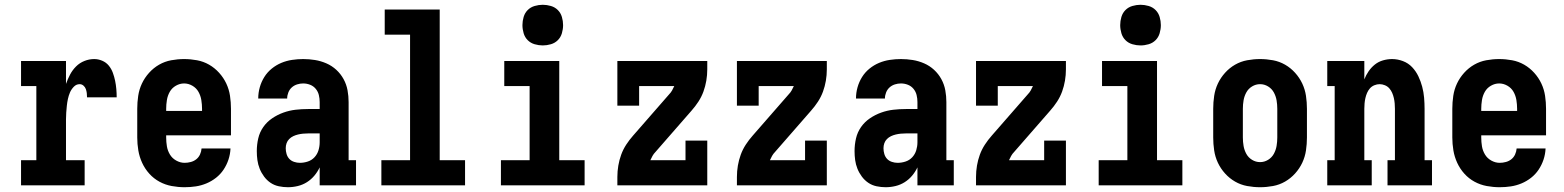

<svg xmlns="http://www.w3.org/2000/svg" viewBox="-20 -775 6540 803"><path d="M68 0V-105H132V-415H68V-520H256V-424Q263 -444 273 -463Q283 -482 298 -497Q313 -512 333 -520Q353 -528 374 -528Q391 -528 407.5 -521Q424 -514 435 -500.5Q446 -487 452 -470.5Q458 -454 461.5 -437Q465 -420 466.5 -402.5Q468 -385 468 -368H344Q344 -377 343 -385.5Q342 -394 339 -402.5Q336 -411 329 -417Q322 -423 313 -423Q299 -423 288.5 -412Q278 -401 272.5 -388Q267 -375 264 -361Q261 -347 259.5 -332.5Q258 -318 257 -304Q256 -290 256 -276V-105H334V0Z M752 8Q725 8 698 3Q671 -2 647 -15Q623 -28 604.5 -48.5Q586 -69 574.5 -94Q563 -119 558.5 -146Q554 -173 554 -200V-320Q554 -347 558 -374Q562 -401 573.5 -425.5Q585 -450 603.5 -470.5Q622 -491 645.5 -504.5Q669 -518 696 -523Q723 -528 750 -528Q777 -528 804 -523Q831 -518 854.5 -504.5Q878 -491 896.5 -470.5Q915 -450 926.5 -425.5Q938 -401 942 -374Q946 -347 946 -320V-209H675V-200Q675 -181 678 -163Q681 -145 690.5 -129Q700 -113 717 -103.5Q734 -94 752 -94Q765 -94 778 -97.5Q791 -101 801 -109Q811 -117 816.5 -129Q822 -141 823 -154H944Q943 -130 935.5 -107.5Q928 -85 915 -65.5Q902 -46 883.5 -31.5Q865 -17 843.5 -8Q822 1 799 4.5Q776 8 752 8ZM675 -311H825V-320Q825 -338 822 -356.5Q819 -375 810 -391Q801 -407 784.5 -416.5Q768 -426 750 -426Q732 -426 715.5 -416.5Q699 -407 690 -391Q681 -375 678 -356.5Q675 -338 675 -320Z M1184 8Q1165 8 1146 4Q1127 0 1111.5 -10.5Q1096 -21 1084.5 -36.5Q1073 -52 1066 -69.5Q1059 -87 1056.5 -105.5Q1054 -124 1054 -143Q1054 -170 1060 -196Q1066 -222 1081 -243.5Q1096 -265 1118 -280Q1140 -295 1165 -304Q1190 -313 1216 -316Q1242 -319 1269 -319H1317V-348Q1317 -363 1313.5 -377.5Q1310 -392 1300.5 -403.5Q1291 -415 1277 -420.5Q1263 -426 1248 -426Q1235 -426 1222.5 -422Q1210 -418 1200.5 -409.5Q1191 -401 1186 -388.5Q1181 -376 1181 -363H1060Q1060 -387 1066.5 -410Q1073 -433 1085.5 -453Q1098 -473 1116.5 -488Q1135 -503 1156.5 -512Q1178 -521 1201.5 -524.5Q1225 -528 1248 -528Q1273 -528 1297.5 -524Q1322 -520 1345 -510Q1368 -500 1386.5 -483Q1405 -466 1417 -444Q1429 -422 1433.5 -397.5Q1438 -373 1438 -348V-105H1469V0H1317V-75Q1308 -56 1294.5 -40Q1281 -24 1263.5 -13Q1246 -2 1225.5 3Q1205 8 1184 8ZM1234 -94Q1251 -94 1267.5 -99.5Q1284 -105 1295.5 -117.5Q1307 -130 1312 -146.5Q1317 -163 1317 -180V-217H1269Q1258 -217 1247.5 -216Q1237 -215 1226.5 -212.5Q1216 -210 1206.5 -205.5Q1197 -201 1189.5 -193.5Q1182 -186 1178.5 -176Q1175 -166 1175 -155Q1175 -143 1178.5 -131Q1182 -119 1190 -110.5Q1198 -102 1210 -98Q1222 -94 1234 -94Z M1575 0V-105H1695V-630H1589V-735H1819V-105H1925V0Z M2075 0V-105H2195V-415H2089V-520H2319V-105H2425V0ZM2250 -585Q2233 -585 2216 -590Q2199 -595 2187 -607Q2175 -619 2170 -636Q2165 -653 2165 -670Q2165 -687 2170 -704Q2175 -721 2187 -733Q2199 -745 2216 -750Q2233 -755 2250 -755Q2267 -755 2284 -750Q2301 -745 2313 -733Q2325 -721 2330 -704Q2335 -687 2335 -670Q2335 -653 2330 -636Q2325 -619 2313 -607Q2301 -595 2284 -590Q2267 -585 2250 -585Z M2562 0V-35Q2562 -59 2566 -82.5Q2570 -106 2578 -128Q2586 -150 2599 -170Q2612 -190 2628 -208L2779 -381Q2786 -388 2791 -397Q2796 -406 2800 -415H2653V-333H2562V-520H2938V-485Q2938 -461 2934 -437.5Q2930 -414 2922 -392Q2914 -370 2901 -350Q2888 -330 2872 -312L2721 -139Q2714 -132 2709 -123Q2704 -114 2700 -105H2847V-187H2938V0Z M3062 0V-35Q3062 -59 3066 -82.5Q3070 -106 3078 -128Q3086 -150 3099 -170Q3112 -190 3128 -208L3279 -381Q3286 -388 3291 -397Q3296 -406 3300 -415H3153V-333H3062V-520H3438V-485Q3438 -461 3434 -437.5Q3430 -414 3422 -392Q3414 -370 3401 -350Q3388 -330 3372 -312L3221 -139Q3214 -132 3209 -123Q3204 -114 3200 -105H3347V-187H3438V0Z M3684 8Q3665 8 3646 4Q3627 0 3611.5 -10.5Q3596 -21 3584.5 -36.5Q3573 -52 3566 -69.5Q3559 -87 3556.5 -105.5Q3554 -124 3554 -143Q3554 -170 3560 -196Q3566 -222 3581 -243.5Q3596 -265 3618 -280Q3640 -295 3665 -304Q3690 -313 3716 -316Q3742 -319 3769 -319H3817V-348Q3817 -363 3813.5 -377.5Q3810 -392 3800.5 -403.5Q3791 -415 3777 -420.5Q3763 -426 3748 -426Q3735 -426 3722.5 -422Q3710 -418 3700.5 -409.5Q3691 -401 3686 -388.5Q3681 -376 3681 -363H3560Q3560 -387 3566.5 -410Q3573 -433 3585.5 -453Q3598 -473 3616.5 -488Q3635 -503 3656.5 -512Q3678 -521 3701.5 -524.5Q3725 -528 3748 -528Q3773 -528 3797.5 -524Q3822 -520 3845 -510Q3868 -500 3886.5 -483Q3905 -466 3917 -444Q3929 -422 3933.5 -397.5Q3938 -373 3938 -348V-105H3969V0H3817V-75Q3808 -56 3794.5 -40Q3781 -24 3763.5 -13Q3746 -2 3725.5 3Q3705 8 3684 8ZM3734 -94Q3751 -94 3767.5 -99.5Q3784 -105 3795.5 -117.5Q3807 -130 3812 -146.5Q3817 -163 3817 -180V-217H3769Q3758 -217 3747.5 -216Q3737 -215 3726.5 -212.5Q3716 -210 3706.5 -205.5Q3697 -201 3689.5 -193.5Q3682 -186 3678.5 -176Q3675 -166 3675 -155Q3675 -143 3678.5 -131Q3682 -119 3690 -110.5Q3698 -102 3710 -98Q3722 -94 3734 -94Z M4062 0V-35Q4062 -59 4066 -82.5Q4070 -106 4078 -128Q4086 -150 4099 -170Q4112 -190 4128 -208L4279 -381Q4286 -388 4291 -397Q4296 -406 4300 -415H4153V-333H4062V-520H4438V-485Q4438 -461 4434 -437.5Q4430 -414 4422 -392Q4414 -370 4401 -350Q4388 -330 4372 -312L4221 -139Q4214 -132 4209 -123Q4204 -114 4200 -105H4347V-187H4438V0Z M4575 0V-105H4695V-415H4589V-520H4819V-105H4925V0ZM4750 -585Q4733 -585 4716 -590Q4699 -595 4687 -607Q4675 -619 4670 -636Q4665 -653 4665 -670Q4665 -687 4670 -704Q4675 -721 4687 -733Q4699 -745 4716 -750Q4733 -755 4750 -755Q4767 -755 4784 -750Q4801 -745 4813 -733Q4825 -721 4830 -704Q4835 -687 4835 -670Q4835 -653 4830 -636Q4825 -619 4813 -607Q4801 -595 4784 -590Q4767 -585 4750 -585Z M5250 8Q5223 8 5196 3Q5169 -2 5145.5 -15.5Q5122 -29 5103.5 -49.5Q5085 -70 5073.5 -94.5Q5062 -119 5058 -146Q5054 -173 5054 -200V-320Q5054 -347 5058 -374Q5062 -401 5073.5 -425.5Q5085 -450 5103.5 -470.5Q5122 -491 5145.5 -504.5Q5169 -518 5196 -523Q5223 -528 5250 -528Q5277 -528 5304 -523Q5331 -518 5354.5 -504.5Q5378 -491 5396.5 -470.5Q5415 -450 5426.5 -425.5Q5438 -401 5442 -374Q5446 -347 5446 -320V-200Q5446 -173 5442 -146Q5438 -119 5426.5 -94.5Q5415 -70 5396.5 -49.5Q5378 -29 5354.5 -15.5Q5331 -2 5304 3Q5277 8 5250 8ZM5250 -97Q5268 -97 5283.5 -106.5Q5299 -116 5307.5 -131.5Q5316 -147 5319 -164.5Q5322 -182 5322 -200V-320Q5322 -338 5319 -355.5Q5316 -373 5307.5 -388.5Q5299 -404 5283.5 -413.5Q5268 -423 5250 -423Q5232 -423 5216.5 -413.5Q5201 -404 5192.5 -388.5Q5184 -373 5181 -355.5Q5178 -338 5178 -320V-200Q5178 -182 5181 -164.5Q5184 -147 5192.5 -131.5Q5201 -116 5216.5 -106.5Q5232 -97 5250 -97Z M5531 0V-105H5562V-415H5531V-520H5686V-443Q5693 -461 5704 -477Q5715 -493 5730 -505Q5745 -517 5764 -522.5Q5783 -528 5802 -528Q5825 -528 5847.5 -519.5Q5870 -511 5886 -494Q5902 -477 5912 -456Q5922 -435 5928 -412.5Q5934 -390 5936 -366.5Q5938 -343 5938 -320V-105H5969V0H5783V-105H5814V-320Q5814 -331 5813 -342.5Q5812 -354 5809.5 -365Q5807 -376 5802.5 -386.5Q5798 -397 5790.5 -405.5Q5783 -414 5772 -418.5Q5761 -423 5750 -423Q5739 -423 5728 -418.5Q5717 -414 5709.5 -405.5Q5702 -397 5697.5 -386.5Q5693 -376 5690.5 -365Q5688 -354 5687 -342.5Q5686 -331 5686 -320V-105H5717V0Z M6252 8Q6225 8 6198 3Q6171 -2 6147 -15Q6123 -28 6104.5 -48.5Q6086 -69 6074.5 -94Q6063 -119 6058.5 -146Q6054 -173 6054 -200V-320Q6054 -347 6058 -374Q6062 -401 6073.5 -425.5Q6085 -450 6103.5 -470.5Q6122 -491 6145.5 -504.5Q6169 -518 6196 -523Q6223 -528 6250 -528Q6277 -528 6304 -523Q6331 -518 6354.5 -504.5Q6378 -491 6396.5 -470.5Q6415 -450 6426.5 -425.5Q6438 -401 6442 -374Q6446 -347 6446 -320V-209H6175V-200Q6175 -181 6178 -163Q6181 -145 6190.5 -129Q6200 -113 6217 -103.5Q6234 -94 6252 -94Q6265 -94 6278 -97.5Q6291 -101 6301 -109Q6311 -117 6316.5 -129Q6322 -141 6323 -154H6444Q6443 -130 6435.5 -107.5Q6428 -85 6415 -65.5Q6402 -46 6383.5 -31.5Q6365 -17 6343.5 -8Q6322 1 6299 4.5Q6276 8 6252 8ZM6175 -311H6325V-320Q6325 -338 6322 -356.5Q6319 -375 6310 -391Q6301 -407 6284.5 -416.5Q6268 -426 6250 -426Q6232 -426 6215.5 -416.5Q6199 -407 6190 -391Q6181 -375 6178 -356.5Q6175 -338 6175 -320Z"/></svg>

Font: Iosevka Curly Slab Extrabold
Style: Regular
Weight: 800
Monospace: yes
Designer: Belleve Invis
Foundry: Belleve Invis
Version: Version 22.1.2; ttfautohint (v1.8.4)